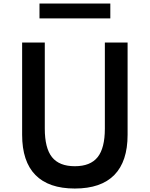

<svg xmlns="http://www.w3.org/2000/svg" viewBox="-20 -1070 862 1106"><path d="M411 16Q260.5 16 184 -62Q107.5 -140 107.5 -293.5V-825H238V-329Q238 -216.5 279.8 -164.5Q321.5 -112.5 411 -112.5Q500.5 -112.5 542.2 -164.5Q584 -216.5 584 -329V-825H715V-293.5Q715 -140 638.5 -62Q562 16 411 16ZM207.5 -964V-1049.5H615.5V-964Z"/></svg>

Font: Spartan Thin SemiBold
Style: Regular
Weight: 600
Version: Version 1.004